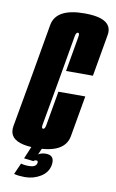

<svg xmlns="http://www.w3.org/2000/svg" viewBox="-121 -729 561 932"><g transform="rotate(10 160.0 -263.5)"><path d="M99 4Q1.5 4 -21.5 -37Q-31.5 -55.5 -27 -82Q-11.5 -168.5 19 -340Q48.5 -511.5 63.5 -596Q78.5 -680.5 218.5 -680.5Q319.5 -680.5 341.5 -638.5Q351 -620.5 346.5 -596Q331.5 -511.5 310.5 -389.5H178Q204.5 -542 208 -562Q211 -578 206 -581.5Q204.5 -582.5 203 -582.5Q193.5 -582.5 190 -562.2Q186.5 -542 151.5 -340Q115 -135.5 111.5 -114.5Q108.5 -98 113.5 -95Q115 -94 117 -94Q126 -94 129.5 -114.8Q133 -135.5 159 -284H291.5Q271.5 -168.5 256.2 -82.2Q241 4 99 4ZM69 152.5Q57 152.5 42.2 151Q27.5 149.5 16.5 146.5L41 91Q46.5 93 56.8 94.5Q67 96 78 96Q98.5 96 107.8 90.5Q117 85 119 75Q121 63 111.5 63Q103.5 63 98 69L51 63.5L77.5 0H129L114.5 33Q121 28.5 130.2 25.8Q139.5 23 152 23Q197 23 189 72.5Q182 110 147.2 131.2Q112.5 152.5 69 152.5Z"/></g></svg>

Font: Anybody UltraCondensed Regular
Style: Bold Italic
Weight: 700
Width: 1
Italic angle: -10°
Designer: Tyler Finck
Foundry: Etcetera Type Company
Version: Version 1.010; ttfautohint (v1.8.3) -l 8 -r 50 -G 200 -x 14 